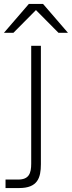

<svg xmlns="http://www.w3.org/2000/svg" viewBox="-92 -752 364 972"><path d="M115 79V-520H66V76C66 125 55 157 0 157H-64V200H5C98 200 115 149 115 79ZM-72 -586H-24L90 -701L204 -586H252L126 -732H54Z"/></svg>

Font: Aspekta 200
Style: Regular
Weight: 200
Designer: Ivo Dolenc
Version: Version 2.000